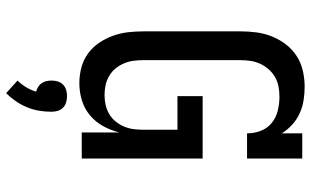

<svg xmlns="http://www.w3.org/2000/svg" viewBox="-218 -566 1035 640"><g transform="rotate(90 300.0 -245.5)"><path d="M257 8Q231 8 205.5 1.5Q180 -5 158.5 -20.5Q137 -36 122.5 -57.5Q108 -79 99 -103.5Q90 -128 87 -154Q84 -180 84 -206V-529Q84 -556 87.5 -582.5Q91 -609 101 -634Q111 -659 127.5 -680.5Q144 -702 166.5 -716.5Q189 -731 215.5 -737Q242 -743 269 -743Q291 -743 313.5 -739.5Q336 -736 357 -726.5Q378 -717 395 -701.5Q412 -686 424 -667V-735H508V-551H424Q424 -575 415.5 -597Q407 -619 389 -633.5Q371 -648 348 -653.5Q325 -659 302 -659Q285 -659 268.5 -656Q252 -653 237 -644.5Q222 -636 210.5 -623Q199 -610 192 -594.5Q185 -579 182.5 -562.5Q180 -546 180 -529V-206Q180 -190 182 -173.5Q184 -157 190.5 -141.5Q197 -126 207.5 -113Q218 -100 232.5 -91.5Q247 -83 263 -79.5Q279 -76 296 -76Q313 -76 329 -79.5Q345 -83 359.5 -91.5Q374 -100 384.5 -113Q395 -126 401.5 -141.5Q408 -157 410 -173.5Q412 -190 412 -206V-319H300V-403H508V0H421V-125Q414 -97 400 -71.5Q386 -46 364 -27.5Q342 -9 314 -0.5Q286 8 257 8ZM290 252 248 214Q261 201 270.5 185Q280 169 285 152Q277 150 269.5 145.5Q262 141 257 134Q252 127 250 118Q248 109 248 101Q248 90 251 80Q254 70 261.5 62.5Q269 55 279.5 52Q290 49 300 49Q310 49 320.5 52Q331 55 338.5 62.5Q346 70 349 80Q352 90 352 101Q352 122 348.5 142.5Q345 163 337 182.5Q329 202 317 219.5Q305 237 290 252Z"/></g></svg>

Font: Iosevka HT Medium Extended
Style: Regular
Weight: 500
Width: 7
Monospace: yes
Designer: Belleve Invis
Foundry: Belleve Invis
Version: Version 32.3.0; ttfautohint (v1.8.4)